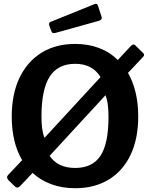

<svg xmlns="http://www.w3.org/2000/svg" viewBox="-20 -984 792 1014"><path d="M736 -704Q746 -694 736 -684L656 -599Q682 -554 696 -496Q710 -438 710 -369Q710 -251 669.5 -166Q629 -81 554 -35.5Q479 10 377 10Q308 10 251 -11Q194 -32 152 -71L88 -3Q80 6 72.5 6.5Q65 7 56 -2L26 -31Q11 -47 22 -59L97 -138Q70 -183 56 -241Q42 -299 42 -368Q42 -488 83.5 -574Q125 -660 200 -706Q275 -752 377 -752Q446 -752 503 -730.5Q560 -709 602 -667L671 -741Q685 -755 694 -745L736 -704ZM199 -367Q199 -334 202.5 -306.5Q206 -279 215 -256L511 -577Q468 -647 377 -647Q286 -647 242.5 -579.5Q199 -512 199 -367ZM553 -367Q553 -401 549.5 -429.5Q546 -458 537 -481L242 -161Q285 -97 377 -97Q468 -97 510.5 -161Q553 -225 553 -367ZM497 -955 516 -897Q522 -880 502 -874L272 -810Q263 -808 258.5 -810Q254 -812 251 -820L240 -850Q236 -864 246 -868L481 -963Q492 -967 497 -955Z"/></svg>

Font: Libre Franklin Thin SemiBold
Style: Regular
Weight: 600
Version: Version 3.000